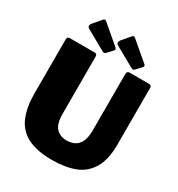

<svg xmlns="http://www.w3.org/2000/svg" viewBox="-222 -1107 1172 1261"><g transform="rotate(30 364.0 -476.5)"><path d="M684 -293Q684 -178 644 -111.5Q604 -45 532 -17.5Q460 10 364 10Q244 10 174 -27Q104 -64 74 -136.5Q44 -209 44 -313V-719Q44 -742 63 -742H253Q271 -742 271 -721V-289Q271 -213 300.5 -181Q330 -149 381 -149Q412 -149 438.5 -161.5Q465 -174 481 -205.5Q497 -237 497 -292V-719Q497 -742 516 -742H666Q684 -742 684 -721V-293ZM191 -955Q202 -969 215 -957L355 -838Q367 -828 352 -813L319 -778Q312 -770 305.5 -770.5Q299 -771 287 -778L144 -858Q131 -866 131.5 -875.5Q132 -885 140 -895ZM410 -955Q421 -969 434 -957L574 -838Q586 -828 571 -813L538 -778Q531 -770 524.5 -770.5Q518 -771 506 -778L363 -858Q350 -866 350.5 -875.5Q351 -885 359 -895Z"/></g></svg>

Font: Libre Franklin Thin Black
Style: Regular
Weight: 900
Version: Version 3.000